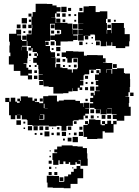

<svg xmlns="http://www.w3.org/2000/svg" viewBox="-20 -731 737 1018"><path d="M665 -185H663V-165H673V-117H639V-91H599V-100H578V-122H598V-125H573V-156H549V-154H572V-128H546V-151H545V-125H513V-151H510V-130H488V-152H509V-153H481V-159H457V-183H474V-190H458V-212H474V-223H461V-239H477V-226H482V-248H509V-250H488V-272H501V-280H488V-302H501V-306H484V-336H505V-343H491V-359H507V-345H513V-364H512V-365H489V-361H453V-337H428V-332H423V-307H404V-304H422V-278H404V-268H416V-254H402V-266H392V-248H366V-263H364V-246H343V-237H315V-235H263V-270H238V-273H211V-301H210V-280H188V-302H209V-307H185V-335H207V-337H185V-365H183V-387H175V-398H156V-424H175V-434H162V-448H176V-435H181V-448H176V-455H153V-476H147V-463H131V-479H144V-487H125V-513H122V-488H97V-484H122V-460H128V-422H125V-395H105V-392H120V-372H130V-361H149V-341H130V-332H150V-310H128V-330H88V-355H53V-389H27V-433H35V-452H30V-490H32V-510H28V-552H66V-574H92V-548H70V-544H92V-519H97V-514H121V-549H147V-553H149V-581H151V-599H148V-582H130V-600H147V-643H153V-667H169V-711H229V-710H258V-702H280V-693H301V-669H280V-660H272V-638H252V-637H275V-609H300V-610H338V-606H364V-577H365V-550H366V-574H392V-548H368V-543H391V-519H368V-512H339V-511H301V-489H277V-513H271V-519H247V-543H271V-549H299V-551H304V-572H300V-573H271V-605H246V-604H245V-578H246V-514H219V-494H220V-510H238V-492H222V-487H245V-461H249V-454H272V-428H252V-427H275V-395H273V-374H278V-392H300V-373H311V-370H338V-363H361V-346H366V-364H390V-370H393V-394H392V-424H368V-422H361V-399H337V-422H330V-429H307V-453H330V-460H368V-458H396V-457H425V-436H441V-439H497V-438H526V-422H540V-400H526V-398H546V-397H575V-365H546V-364H545V-345H547V-363H571V-340H575V-365H601V-369H637V-344H642V-341H669V-312H670V-270H668V-242H661V-219H645V-217H665ZM459 -541H424V-516H394V-546H419V-547H395V-575H419V-577H395V-605H422V-606H394V-666H423V-697H451V-699H487V-667H509V-671H549V-631H542V-609H547V-573H546V-552H548V-572H570V-555H572V-573H571V-609H637V-583H641V-550H668V-512H665V-485H644V-476H594V-487H575V-507H571V-489H547V-510H544V-486H514V-513H511V-516H484V-544H482V-548H459ZM305 -695H333V-667H305ZM341 -689H357V-673H341ZM401 -689H417V-673H401ZM298 -660V-642H280V-660ZM310 -660H328V-642H310ZM131 -643V-659H147V-643ZM355 -657V-645H343V-657ZM374 -656H384V-646H374ZM95 -635H123V-607H95ZM278 -610V-632H300V-610ZM551 -629H567V-613H551ZM326 -628V-614H312V-628ZM133 -615V-627H145V-615ZM374 -626H384V-616H374ZM584 -626H594V-616H584ZM367 -603H391V-579H367ZM69 -601H89V-581H69ZM99 -601H119V-581H99ZM249 -601H269V-581H249ZM550 -600H568V-582H550ZM131 -553V-569H147V-553ZM267 -569V-553H251V-569ZM282 -554V-568H296V-554ZM114 -566V-556H104V-566ZM120 -520H98V-542H120ZM430 -540H448V-522H430ZM465 -535H473V-527H465ZM249 -511H269V-491H249ZM509 -511V-491H489V-511ZM418 -510V-492H400V-510ZM443 -505V-497H435V-505ZM472 -504V-498H466V-504ZM95 -483V-464H96V-483ZM278 -482H300V-460H278ZM264 -476V-466H254V-476ZM282 -434V-448H296V-434ZM133 -447H145V-435H133ZM299 -401H279V-421H299ZM369 -421H389V-401H369ZM312 -418H326V-404H312ZM137 -409V-413H141V-409ZM599 -371H579V-391H599ZM386 -388V-374H372V-388ZM144 -376H134V-386H144ZM164 -376V-386H174V-376ZM324 -386V-376H314V-386ZM344 -376V-386H354V-376ZM176 -344H162V-358H176ZM462 -358H476V-344H462ZM178 -312H160V-330H178ZM431 -329H447V-313H431ZM475 -297V-285H463V-297ZM444 -296V-286H434V-296ZM480 -250H458V-272H480ZM447 -253H431V-269H447ZM670 -222V-240H688V-222ZM279 -61H239V-65H186V-64H152V-68H126V-94H122V-98H96V-120H89V-101H69V-120H61V-99H37V-120H28V-190H8V-212H30V-192H37V-213H61V-192H70V-186H84V-194H72V-208H86V-196H90V-220H128V-214H152V-197H162V-208H176V-194H165V-190H188V-184H209V-221H236V-224H282V-193H292V-198H318V-202H380V-196H404V-184H422V-164H424V-186H454V-156H432V-154H452V-128H432V-118H423V-97H397V-93H370V-90H366V-64H337V-63H332V-38H306V-63H301V-64H279ZM191 -193V-209H207V-193ZM445 -207V-195H433V-207ZM216 -181H212V-158H216V-157H233V-158H216ZM459 -151H479V-131H459ZM187 -97H215V-124H192V-122H210V-100H188V-118H187ZM88 -121V-122H70V-121ZM519 -121H539V-101H519ZM549 -121H569V-101H549ZM477 -119V-103H461V-119ZM446 -118V-104H432V-118ZM495 -107V-115H503V-107ZM569 -74H580V-90H598V-72H582V-28H536V-35H524V4H496V6H442V-5H423V-34H422V-68H445V-73H431V-89H447V-75H452V-98H486V-95H513V-71H519V-67H536V-73H521V-89H537V-74H549V-91H569ZM91 -69H67V-93H91ZM372 -88H386V-74H372ZM114 -76H104V-86H114ZM150 -40H128V-62H150ZM180 -40H158V-62H180ZM209 -41H189V-61H209ZM238 -60V-42H220V-60ZM340 -60H358V-42H340ZM401 -43V-59H417V-43ZM283 -45V-57H295V-45ZM113 -47H105V-55H113ZM256 -48V-54H262V-48ZM216 -34H242V-8H216ZM308 -32H330V-10H308ZM420 -10H398V-32H420ZM297 -13H281V-29H297ZM386 -14H372V-28H386ZM205 -15H193V-27H205ZM253 -27H265V-15H253ZM174 -16H164V-26H174ZM353 -25V-17H345V-25ZM393 23H365V-5H393ZM359 19H339V-1H359ZM324 4V14H314V4ZM441 82H443V110H445V148H407V117H396V120H405V138H387V129H380V143H352V129H345V138H327V125H316V139H296V119H290V143H262V117H258V81H283V77H268V61H283V46H307V40H365V44H391V46H419V54H441ZM243 72V66H249V72ZM250 103H242V95H250ZM238 121H254V137H238ZM386 149H406V164H421V214H391V244H354V267H318V265H260V263H232V237H228V201H264V202H293V233H318V231H321V204H341V194H357V180H371V164H386ZM240 165V153H252V165ZM273 162V156H279V162ZM363 162V156H369V162ZM254 197H238V181H254ZM284 197H268V181H284ZM296 229V209H316V229Z"/></svg>

Font: Rubik-Storm
Style: Regular
Weight: 400
Designer: NaN (generative design), Hubert & Fischer (Rubik source font outlines)
Foundry: NaN, Hubert & Fischer
Version: Version 1.000